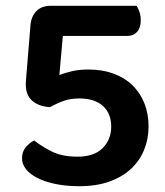

<svg xmlns="http://www.w3.org/2000/svg" viewBox="-20 -628 570 663"><path d="M85 -538Q87 -570 105 -589Q123 -608 155 -608H452Q457 -600 461.5 -587Q466 -574 466 -558Q466 -532 453.5 -518Q441 -504 420 -504H197L185 -369Q203 -376 228 -382Q253 -388 285 -388Q333 -388 371.5 -374Q410 -360 437 -334Q464 -308 478.5 -271.5Q493 -235 493 -191Q493 -149 478 -111.5Q463 -74 433.5 -46Q404 -18 359 -1.5Q314 15 254 15Q209 15 172.5 7.5Q136 0 110 -13Q84 -26 70 -43.5Q56 -61 56 -82Q56 -104 69 -119.5Q82 -135 98 -143Q123 -123 158.5 -105Q194 -87 248 -87Q305 -87 334.5 -116.5Q364 -146 364 -191Q364 -236 335.5 -262Q307 -288 254 -288Q223 -288 199.5 -279.5Q176 -271 153 -258Q115 -260 92 -279.5Q69 -299 69 -337Q69 -342 69.5 -348.5Q70 -355 71 -367L85 -538Z"/></svg>

Font: Baloo 2 SemiBold
Style: Regular
Weight: 600
Designer: Sarang Kulkarni and Ek Type
Foundry: Ek Type
Version: Version 1.640;hotconv 1.0.111;makeotfexe 2.5.65597; ttfautoh